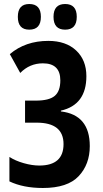

<svg xmlns="http://www.w3.org/2000/svg" viewBox="-20 -928 516 958"><path d="M305 -780Q363 -780 363 -844Q363 -908 305 -908Q247 -908 247 -844Q247 -780 305 -780ZM126 -780Q184 -780 184 -844Q184 -908 126 -908Q69 -908 69 -844Q69 -780 126 -780ZM221 -724Q107 -724 29 -658L81 -564Q128 -612 194 -612Q281 -612 281 -527Q281 -473 253 -449.5Q225 -426 159 -426H105V-316H163Q297 -316 297 -209Q297 -102 176 -102Q140 -102 98 -114Q56 -126 27 -145V-23Q96 10 194 10Q317 10 372.5 -49Q428 -108 428 -199Q428 -355 284 -372V-376Q411 -405 411 -548Q411 -628 360 -676Q309 -724 221 -724Z"/></svg>

Font: Noto Sans UI Condensed
Style: Bold
Weight: 700
Width: 3
Designer: Monotype Design Team
Foundry: Monotype Imaging Inc.
Version: 1.001